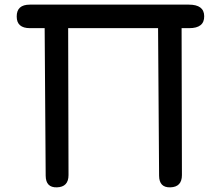

<svg xmlns="http://www.w3.org/2000/svg" viewBox="-20 -786 948 825"><path d="M51.8 -714.8Q51.8 -665 108.9 -665H171.9L176.3 -30.8Q176.8 20.5 224.6 19Q274.4 17.6 274.4 -33.7Q273.4 -349.6 272.9 -665H659.2L663.6 -30.8Q664.1 20.5 711.9 19Q761.7 17.6 761.7 -33.7Q760.7 -349.6 760.3 -665H793Q858.4 -665 857.4 -716.8Q856.9 -766.1 791.5 -766.1H108.4Q51.3 -766.1 51.8 -714.8Z"/></svg>

Font: Comic Relief
Style: Regular
Weight: 400
Designer: Jeff Davis
Foundry: Loudifier
Version: Version 1.200; ttfautohint (v1.8.4.7-5d5b)